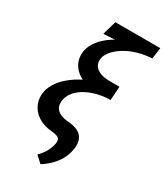

<svg xmlns="http://www.w3.org/2000/svg" viewBox="-222 -800 935 1088"><g transform="rotate(30 246.0 -256.5)"><path d="M233 198 190 159Q210 140 225.5 115Q241 90 248 60Q253 38 248 27Q243 16 230 11.5Q217 7 195 5Q139 0 102 -25Q65 -50 50 -88.5Q35 -127 44 -170Q51 -202 74 -234.5Q97 -267 136.5 -297Q176 -327 233.5 -352Q291 -377 366 -393L335 -316H305Q254 -316 217 -330Q180 -344 157 -368Q134 -392 126 -422.5Q118 -453 125 -486Q132 -518 157 -550.5Q182 -583 223 -610.5Q264 -638 320 -657Q376 -676 445 -682L482 -638Q430 -635 386 -621.5Q342 -608 308.5 -587Q275 -566 255 -542.5Q235 -519 230 -497Q226 -478 230 -461.5Q234 -445 247.5 -432.5Q261 -420 283.5 -413Q306 -406 339 -406H401L395 -316Q337 -315 286 -298Q235 -281 201.5 -251.5Q168 -222 159 -183Q154 -158 161 -137.5Q168 -117 190 -104.5Q212 -92 249 -89Q281 -87 303.5 -78Q326 -69 339 -53Q352 -37 355.5 -13.5Q359 10 352 42Q346 71 330.5 99Q315 127 291 151.5Q267 176 233 198ZM172 -620 198 -711H492L482 -638Z"/></g></svg>

Font: Ysabeau Office
Style: Bold Italic
Weight: 700
Italic angle: -12°
Designer: Christian Thalmann (Catharsis Fonts)
Version: Version 2.001;gftools[0.9.30]; featfreeze: tnum,lnum,ss02